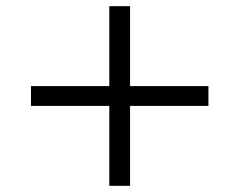

<svg xmlns="http://www.w3.org/2000/svg" viewBox="-20 -600 773 620"><path d="M400 -580V-322H653V-258H400V0H333V-258H80V-322H333V-580Z"/></svg>

Font: M PLUS 1p
Style: Regular
Weight: 400
Version: Version 1.062